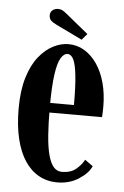

<svg xmlns="http://www.w3.org/2000/svg" viewBox="-50 -701 485 748"><g transform="rotate(5 192.0 -327.0)"><path d="M201.5 10Q162.5 10 130.2 -7.8Q98 -25.5 75 -60.2Q52 -95 39.8 -146Q27.5 -197 27.5 -263.5Q27.5 -334.5 43 -385.2Q58.5 -436 84.2 -468Q110 -500 140.2 -515.2Q170.5 -530.5 199 -530.5Q233.5 -530.5 262 -513.2Q290.5 -496 311.5 -465.2Q332.5 -434.5 344 -392.2Q355.5 -350 355.5 -299.5Q355.5 -289 355.2 -279Q355 -269 354 -258.5H141V-296H241Q241 -370 236.2 -412.8Q231.5 -455.5 222.2 -473.8Q213 -492 199 -492Q185 -492 173.2 -473.2Q161.5 -454.5 154.8 -408Q148 -361.5 148 -278Q148 -215.5 151.5 -169.2Q155 -123 163.2 -92.5Q171.5 -62 184.5 -47.2Q197.5 -32.5 216.5 -32.5Q252 -32.5 273 -50.8Q294 -69 303 -87.5L334.5 -65Q323 -37.5 286.5 -13.8Q250 10 201.5 10ZM248.5 -552 145.5 -602Q131 -609 123.8 -616.2Q116.5 -623.5 116.5 -636.5Q116.5 -648.5 125.2 -656Q134 -663.5 147 -663.5Q157.5 -663.5 164.5 -659.5Q171.5 -655.5 179 -649.5L269 -576Z"/></g></svg>

Font: Imbue Thin 10pt
Style: Bold
Weight: 700
Version: Version 1.102